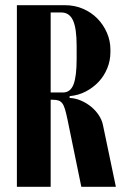

<svg xmlns="http://www.w3.org/2000/svg" viewBox="-20 -719 496 739"><path d="M230 -699Q268 -699 300 -685Q332 -671 355 -647.5Q378 -624 391.5 -593Q405 -562 405 -528V-519Q405 -486 393 -456.5Q381 -427 360 -404.5Q339 -382 310.5 -367Q282 -352 248 -349V-342Q271 -341 292.5 -331.5Q314 -322 331 -308Q348 -294 360 -276Q372 -258 376 -239L426 0H293L240 -258Q235 -282 230.5 -297.5Q226 -313 220 -321Q214 -329 205.5 -332Q197 -335 184 -335H175V0H45V-699ZM275 -542Q275 -610 261 -640.5Q247 -671 216 -671H175V-363H222Q251 -363 263 -394Q275 -425 275 -492Z"/></svg>

Font: Moniqa Black Heading
Style: Regular
Weight: 900
Designer: Rajesh Rajput
Foundry: Rajesh Rajput
Version: Version 1.000